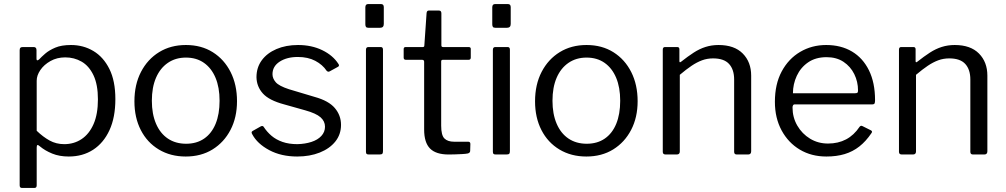

<svg xmlns="http://www.w3.org/2000/svg" viewBox="-20 -762 4961 947"><path d="M146 -530Q160 -530 160 -515V-473Q160 -465 163.5 -464.5Q167 -464 173 -469Q184 -481 203 -497.5Q222 -514 252.5 -527Q283 -540 330 -540Q391 -540 440.5 -510.5Q490 -481 519.5 -422Q549 -363 549 -273Q549 -183 520 -120Q491 -57 439.5 -23.5Q388 10 319 10Q273 10 237.5 -4.5Q202 -19 177 -40Q168 -48 164.5 -46.5Q161 -45 161 -34V152Q161 165 150 165H88Q77 165 77 152V-514Q77 -523 80.5 -526.5Q84 -530 93 -530H146ZM161 -117Q192 -87 224.5 -69Q257 -51 297 -51Q345 -51 382.5 -76Q420 -101 441.5 -150Q463 -199 463 -272Q463 -345 441 -391Q419 -437 382.5 -458Q346 -479 302 -479Q261 -479 229 -461Q197 -443 179 -416.5Q161 -390 161 -364V-117Z M896 10Q821 10 763.5 -24.5Q706 -59 674.5 -120.5Q643 -182 643 -262Q643 -345 675.5 -407.5Q708 -470 765 -505Q822 -540 897 -540Q973 -540 1029.5 -504.5Q1086 -469 1117.5 -406.5Q1149 -344 1149 -263Q1149 -183 1117 -121.5Q1085 -60 1028.5 -25Q972 10 896 10ZM898 -53Q950 -53 987 -78.5Q1024 -104 1043.5 -151.5Q1063 -199 1063 -265Q1063 -331 1043 -378.5Q1023 -426 986 -452Q949 -478 897 -478Q846 -478 808 -452Q770 -426 749.5 -378.5Q729 -331 729 -265Q729 -200 749.5 -152Q770 -104 808 -78.5Q846 -53 898 -53Z M1591 -413Q1571 -443 1535 -462Q1499 -481 1449 -481Q1395 -481 1359.5 -458Q1324 -435 1324 -396Q1324 -375 1340 -356.5Q1356 -338 1405 -322L1532 -284Q1601 -265 1631.5 -229Q1662 -193 1662 -146Q1662 -99 1634 -64Q1606 -29 1557 -9.5Q1508 10 1446 10Q1367 10 1308 -21.5Q1249 -53 1224 -100Q1221 -105 1221 -109Q1221 -113 1226 -116L1265 -138Q1270 -141 1274 -140.5Q1278 -140 1280 -137Q1297 -111 1319.5 -92Q1342 -73 1373.5 -62Q1405 -51 1447 -51Q1485 -52 1516 -62Q1547 -72 1565 -91.5Q1583 -111 1583 -137Q1583 -164 1561 -183.5Q1539 -203 1485 -218L1382 -247Q1307 -267 1276.5 -301Q1246 -335 1245 -381Q1245 -429 1271 -464.5Q1297 -500 1343.5 -520Q1390 -540 1450 -540Q1517 -540 1569.5 -514.5Q1622 -489 1649 -447Q1652 -443 1652 -439.5Q1652 -436 1648 -433L1606 -410Q1602 -408 1598.5 -408.5Q1595 -409 1591 -413Z M1869 -17Q1869 -7 1865.5 -3.5Q1862 0 1851 0H1800Q1791 0 1788 -3Q1785 -6 1785 -14V-516Q1785 -530 1797 -530H1858Q1869 -530 1869 -517ZM1873 -644Q1873 -625 1855 -625H1797Q1788 -625 1785 -629.5Q1782 -634 1782 -642V-726Q1782 -742 1796 -742H1859Q1873 -742 1873 -727Z M2164 -467Q2156 -467 2156 -459V-142Q2156 -95 2172 -79Q2188 -63 2220 -63H2289Q2294 -63 2297 -60.5Q2300 -58 2300 -52L2299 -18Q2299 -8 2287 -5Q2277 -3 2258.5 -2Q2240 -1 2222.5 -0.5Q2205 0 2193 0Q2130 0 2101 -29.5Q2072 -59 2072 -123V-457Q2072 -467 2062 -467H1982Q1971 -467 1971 -478V-520Q1971 -530 1981 -530H2066Q2073 -530 2073 -538L2084 -697Q2085 -710 2095 -710H2145Q2157 -710 2157 -696V-538Q2157 -530 2165 -530H2291Q2302 -530 2302 -521V-478Q2302 -467 2291 -467Z M2495 -17Q2495 -7 2491.5 -3.5Q2488 0 2477 0H2426Q2417 0 2414 -3Q2411 -6 2411 -14V-516Q2411 -530 2423 -530H2484Q2495 -530 2495 -517ZM2499 -644Q2499 -625 2481 -625H2423Q2414 -625 2411 -629.5Q2408 -634 2408 -642V-726Q2408 -742 2422 -742H2485Q2499 -742 2499 -727Z M2872 10Q2797 10 2739.5 -24.5Q2682 -59 2650.5 -120.5Q2619 -182 2619 -262Q2619 -345 2651.5 -407.5Q2684 -470 2741 -505Q2798 -540 2873 -540Q2949 -540 3005.5 -504.5Q3062 -469 3093.5 -406.5Q3125 -344 3125 -263Q3125 -183 3093 -121.5Q3061 -60 3004.5 -25Q2948 10 2872 10ZM2874 -53Q2926 -53 2963 -78.5Q3000 -104 3019.5 -151.5Q3039 -199 3039 -265Q3039 -331 3019 -378.5Q2999 -426 2962 -452Q2925 -478 2873 -478Q2822 -478 2784 -452Q2746 -426 2725.5 -378.5Q2705 -331 2705 -265Q2705 -200 2725.5 -152Q2746 -104 2784 -78.5Q2822 -53 2874 -53Z M3263 0Q3249 0 3249 -13V-517Q3249 -530 3260 -530H3320Q3331 -530 3331 -519V-461Q3331 -456 3333 -455Q3335 -454 3340 -458Q3373 -484 3401.5 -502.5Q3430 -521 3460 -530.5Q3490 -540 3524 -540Q3602 -540 3643.5 -498Q3685 -456 3685 -389V-16Q3685 0 3670 0H3614Q3607 0 3604 -3.5Q3601 -7 3601 -13V-370Q3601 -419 3576 -446.5Q3551 -474 3497 -474Q3468 -474 3442.5 -464.5Q3417 -455 3391 -437.5Q3365 -420 3333 -393V-15Q3333 0 3318 0H3263Z M3889 -232Q3889 -183 3912.5 -142.5Q3936 -102 3975.5 -78Q4015 -54 4064 -54Q4114 -54 4153 -74.5Q4192 -95 4220 -137Q4224 -141 4226.5 -141.5Q4229 -142 4234 -140L4276 -119Q4285 -114 4278 -105Q4251 -65 4218.5 -39.5Q4186 -14 4146 -2Q4106 10 4056 10Q3982 10 3925 -24Q3868 -58 3835 -119Q3802 -180 3802 -260Q3802 -347 3835.5 -409.5Q3869 -472 3926.5 -506Q3984 -540 4055 -540Q4128 -540 4182 -508Q4236 -476 4266 -415Q4296 -354 4296 -268Q4296 -261 4294.5 -254Q4293 -247 4281 -247H3898Q3894 -247 3891.5 -242.5Q3889 -238 3889 -232ZM4195 -302Q4206 -302 4209 -304.5Q4212 -307 4212 -316Q4212 -359 4193.5 -396.5Q4175 -434 4140.5 -457Q4106 -480 4057 -480Q4003 -480 3966 -454.5Q3929 -429 3910 -388Q3891 -347 3891 -302Z M4428 0Q4414 0 4414 -13V-517Q4414 -530 4425 -530H4485Q4496 -530 4496 -519V-461Q4496 -456 4498 -455Q4500 -454 4505 -458Q4538 -484 4566.5 -502.5Q4595 -521 4625 -530.5Q4655 -540 4689 -540Q4767 -540 4808.5 -498Q4850 -456 4850 -389V-16Q4850 0 4835 0H4779Q4772 0 4769 -3.5Q4766 -7 4766 -13V-370Q4766 -419 4741 -446.5Q4716 -474 4662 -474Q4633 -474 4607.5 -464.5Q4582 -455 4556 -437.5Q4530 -420 4498 -393V-15Q4498 0 4483 0H4428Z"/></svg>

Font: Libre Franklin Thin
Style: Regular
Weight: 400
Version: Version 3.000